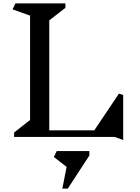

<svg xmlns="http://www.w3.org/2000/svg" viewBox="-20 -806 822 1130"><path d="M655 0H63V-26L157 -100V-714L54 -751L71 -786H365V-760L270 -686V-39H535L680 -255L705 -247V18ZM506 109 379 304H347L372 176L297 118L314 83H506Z"/></svg>

Font: Inknut Antiqua Light
Style: Regular
Weight: 300
Designer: Claus Eggers Sørensen
Foundry: Claus Eggers Sørensen
Version: Version 1.003; ttfautohint (v1.8.2) -l 8 -r 50 -G 200 -x 14 